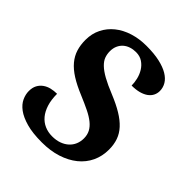

<svg xmlns="http://www.w3.org/2000/svg" viewBox="-202 -852 990 990"><g transform="rotate(45 293.0 -357.0)"><path d="M264.2 9.8Q196.8 9.8 151.9 -2.9Q106.9 -15.6 79.8 -35.6Q52.7 -55.7 41.3 -80.6Q29.8 -105.5 29.8 -129.9Q29.8 -155.8 39.3 -173.3Q48.8 -190.9 64.7 -202.1Q80.6 -213.4 100.8 -218.3Q121.1 -223.1 143.1 -223.1Q143.1 -180.2 153.3 -147.7Q163.6 -115.2 181.6 -93.5Q199.7 -71.8 224.9 -60.8Q250 -49.8 279.8 -49.8Q309.1 -49.8 332 -58.1Q355 -66.4 371.1 -81.1Q387.2 -95.7 395.5 -115.5Q403.8 -135.3 403.8 -158.2Q403.8 -183.6 393.6 -203.4Q383.3 -223.1 362.5 -240Q341.8 -256.8 310.3 -272.2Q278.8 -287.6 236.8 -305.2Q184.6 -326.7 148.7 -349.4Q112.8 -372.1 90.8 -398.4Q68.8 -424.8 59.3 -455.6Q49.8 -486.3 49.8 -522.9Q49.8 -568.8 68.4 -606Q86.9 -643.1 119.6 -669.4Q152.3 -695.8 197.3 -710Q242.2 -724.1 294.9 -724.1Q350.1 -724.1 390.1 -715.1Q430.2 -706.1 456.3 -690.4Q482.4 -674.8 495.1 -653.6Q507.8 -632.3 507.8 -607.9Q507.8 -590.3 500.2 -575.2Q492.7 -560.1 477.3 -548.8Q461.9 -537.6 438.7 -531.2Q415.5 -524.9 384.8 -524.9Q384.8 -545.9 379.2 -570.1Q373.5 -594.2 360.8 -615Q348.1 -635.7 327.9 -649.4Q307.6 -663.1 278.8 -663.1Q258.8 -663.1 240.7 -657.2Q222.7 -651.4 209.2 -639.6Q195.8 -627.9 188 -610.6Q180.2 -593.3 180.2 -570.8Q180.2 -549.8 187 -531.2Q193.8 -512.7 212.2 -494.9Q230.5 -477.1 262.5 -459.2Q294.4 -441.4 345.2 -420.9Q396.5 -399.9 432.6 -377.9Q468.8 -356 491.9 -330.8Q515.1 -305.7 525.6 -275.6Q536.1 -245.6 536.1 -209Q536.1 -160.6 517.1 -120.4Q498 -80.1 462.4 -51.3Q426.8 -22.5 376.7 -6.3Q326.7 9.8 264.2 9.8Z"/></g></svg>

Font: Droid Serif
Style: Bold
Weight: 700
Designer: Monotype Design team
Foundry: Monotype Imaging Inc.
Version: Version 1.03